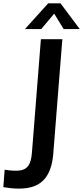

<svg xmlns="http://www.w3.org/2000/svg" viewBox="-55 -948 500 1155"><path d="M-35 178 -27 73Q30 82 64.5 77.5Q99 73 116 48Q133 23 137 -29L191 -712H320L266 -30Q260 58 227 110Q194 162 130 178.5Q66 195 -35 178ZM193 -773H95L235 -928H309L425 -773H328L271 -866Z"/></svg>

Font: Muli
Style: Bold Italic
Weight: 700
Italic angle: -4.541°
Designer: Vernon Adams
Foundry: Vernon Adams
Version: Version 2.100; ttfautohint (v1.8.1.43-b0c9)